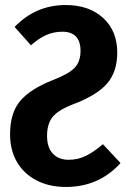

<svg xmlns="http://www.w3.org/2000/svg" viewBox="-20 -728 503 763"><path d="M446 -519Q446 -443 405.5 -396Q365 -349 269 -313Q210 -290 188.5 -262.5Q167 -235 167 -188Q167 -142 190 -117.5Q213 -93 253 -93Q290 -93 322 -109Q354 -125 389 -155L459 -80Q373 15 242 15Q175 15 124.5 -11.5Q74 -38 47 -85Q20 -132 20 -194Q20 -279 60 -326.5Q100 -374 188 -409Q253 -434 276.5 -458.5Q300 -483 300 -526Q300 -564 281.5 -583Q263 -602 228 -602Q193 -602 163 -588.5Q133 -575 103 -548L38 -621Q122 -708 241 -708Q334 -708 390 -656.5Q446 -605 446 -519Z"/></svg>

Font: Fira Sans Extra Condensed SemiBold
Style: Regular
Weight: 600
Width: 1
Designer: Carrois Corporate & Edenspiekermann AG
Foundry: Carrois Corporate GbR & Edenspiekermann AG
Version: Version 4.203